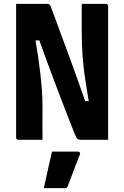

<svg xmlns="http://www.w3.org/2000/svg" viewBox="-20 -720 640 989"><path d="M199 0Q168 0 137 0Q106 0 74 0Q71 0 68.5 -1.5Q66 -3 64.5 -5Q63 -7 63 -11Q63 -84 63 -157Q63 -230 63 -302.5Q63 -375 63 -448.5Q63 -522 63 -594Q63 -621 63 -647.5Q63 -674 63 -700Q84 -700 114 -700Q144 -700 173.5 -700Q203 -700 223 -700Q229 -700 233 -698Q237 -696 240.5 -688.5Q244 -681 250 -663Q259 -640 269.5 -611Q280 -582 293 -547Q306 -512 321 -471.5Q336 -431 352.5 -385.5Q369 -340 387 -289.5Q405 -239 424 -184L392 -199H458L439 -187Q429 -247 422 -291.5Q415 -336 411 -372Q407 -408 405 -437Q403 -466 402 -494Q401 -522 401 -552Q401 -589 401 -626Q401 -663 401 -700Q433 -700 464 -700Q495 -700 526 -700Q531 -700 534 -697Q537 -694 537 -689Q537 -617 537 -544.5Q537 -472 537 -399.5Q537 -327 537 -255Q537 -183 537 -110Q537 -82 537 -54.5Q537 -27 537 0Q517 0 489.5 0Q462 0 436.5 0Q411 0 397 0Q386 0 379.5 -4.5Q373 -9 364 -32Q344 -83 321.5 -140.5Q299 -198 275.5 -260.5Q252 -323 227 -390Q202 -457 177 -527L210 -512H143L161 -525Q171 -466 177.5 -420.5Q184 -375 188 -339.5Q192 -304 194.5 -274.5Q197 -245 198 -218Q199 -191 199 -163Q198 -124 198.5 -82.5Q199 -41 199 0ZM248 61Q271 61 292.5 61Q314 61 336.5 61Q359 61 381 61Q387 61 390.5 64.5Q394 68 392 74Q381 103 370.5 129.5Q360 156 350.5 182Q341 208 329 239Q328 243 324.5 246Q321 249 314 249Q294 249 266 249Q238 249 206 249Q213 216 220 184Q227 152 234 121Q241 90 248 61Z"/></svg>

Font: RecMonoLinear Nerd Font Mono
Style: Bold
Weight: 700
Monospace: yes
Version: Version 1.085; ttfautohint (v1.8.4.7-5d5b);Nerd Fonts 3.2.1